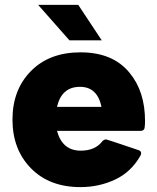

<svg xmlns="http://www.w3.org/2000/svg" viewBox="-20 -755 640 785"><path d="M395 -318Q378 -400 307 -400Q232 -400 213 -318ZM309 10Q182 10 106.5 -67Q31 -144 31 -266Q31 -388 106.5 -464.5Q182 -541 309 -541Q442 -541 510 -457Q573 -381 573 -260Q573 -248 571.5 -234Q570 -220 555 -220H213Q235 -139 310 -139Q369 -139 398 -177Q405 -185 414 -185Q417 -185 547 -141Q557 -137 557 -129Q557 -125 555 -120Q517 -52 451 -21Q385 10 309 10ZM396 -590H264L136 -735H300Z"/></svg>

Font: YamahaIndonesia935. App XBold
Style: Regular
Weight: 800
Designer: Dalton Maag Ltd
Foundry: Dalton Maag Ltd
Version: Version 1.002; January 01, 2024; Regular/Italic